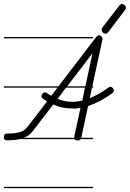

<svg xmlns="http://www.w3.org/2000/svg" viewBox="-20 -733 671 992"><path d="M461 -280H455L444 -226Q488 -243 540 -280Q544 -285 551 -285Q557 -285 562.5 -278.5Q568 -272 568 -266Q568 -257 561 -252Q498 -206 435 -185L400 -22L399 -21H461V-14H396Q392 -7 384 -7Q370 -7 366 -14H81Q73 -12 64 -11Q44 -8 18 -8Q7 -8 3 -14H0V-21V-25Q0 -43 18 -43Q60 -43 84.5 -51Q109 -59 124 -80L223 -209L213 -216Q207 -219 202 -223Q194 -229 194 -236Q194 -243 200 -249.5Q206 -256 212 -256Q218 -256 226.5 -249.5Q235 -243 245 -238L277 -280H0V-287H282L478 -543Q485 -551 491 -551Q498 -551 504 -545Q510 -539 510 -532L457 -287H461ZM364 -23V-29L396 -176Q381 -173 374.5 -172.5Q368 -172 363 -172Q334 -172 308.5 -176.5Q283 -181 255 -193L152 -59Q142 -45 129 -35Q118 -27 103 -21H364ZM277 -222Q316 -207 354 -207Q365 -207 378 -208.5Q391 -210 405 -213L419 -280H321ZM458 -458 327 -287H421ZM540 -568Q534 -559 525 -559Q517 -559 511 -565.5Q505 -572 505 -579Q505 -586 510 -592L596 -704Q599 -707 602.5 -710Q606 -713 609 -713Q616 -713 623.5 -706.5Q631 -700 631 -693Q631 -687 625 -680ZM461 239H0V232H461ZM461 -535H0V-542H461Z"/></svg>

Font: Gruenewald VA 1. Klasse
Style: Regular
Weight: 400
Designer: Peter Wiegel
Foundry: Peter Wiegel, nach dem Schriftentwurf von Dr. H. Gr¸newald
Version: Version 0.007